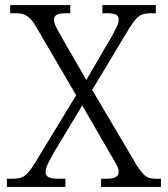

<svg xmlns="http://www.w3.org/2000/svg" viewBox="-20 -734 659 754"><path d="M7 0V-32H26Q49 -32 63.5 -37Q78 -42 89.5 -55Q101 -68 116 -92L279 -360L120 -632Q108 -652 97 -662.5Q86 -673 72.5 -677.5Q59 -682 41 -682H20V-714H256V-682H241Q210 -682 201 -675Q192 -668 192 -657Q192 -646 198 -633Q204 -620 218 -595L319 -420L420 -593Q431 -613 438.5 -629Q446 -645 446 -657Q446 -671 435.5 -676.5Q425 -682 400 -682H382V-714H592V-682H574Q553 -682 539.5 -677.5Q526 -673 514.5 -660Q503 -647 487 -622L342 -381L518 -83Q532 -62 542.5 -51Q553 -40 565 -36Q577 -32 594 -32H612V0H377V-32H397Q424 -32 435 -39Q446 -46 446 -59Q446 -71 438.5 -85.5Q431 -100 411 -133L303 -320L195 -141Q178 -111 168.5 -91.5Q159 -72 159 -58Q159 -45 170.5 -38.5Q182 -32 213 -32H237V0Z"/></svg>

Font: Noto Serif Gujarati Light
Style: Regular
Weight: 300
Version: Version 2.102